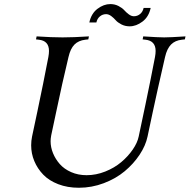

<svg xmlns="http://www.w3.org/2000/svg" viewBox="-20 -909 920 932"><path d="M721.7 -366.2 696.3 -246.6Q687 -202.1 657.7 -158Q628.4 -113.8 585.4 -77.9Q542.5 -42 483.9 -19.8Q425.3 2.4 362.8 2.4Q307.6 2.4 262.7 -14.9Q217.8 -32.2 189.7 -61.5Q161.6 -90.8 146.5 -127.2Q131.3 -163.6 131.3 -203.6Q131.3 -225.6 135.7 -246.6L161.1 -366.2Q190.9 -507.3 214.8 -632.3Q217.8 -648.4 217.8 -661.6Q217.8 -711.4 168 -716.3L154.8 -717.8L157.7 -732.4Q231.4 -727.5 283.7 -727.5Q336.4 -727.5 411.6 -732.4L408.7 -717.8L394.5 -716.3Q360.8 -712.4 341.3 -692.6Q321.8 -672.9 312.5 -632.3Q281.7 -504.4 252.9 -366.2L228.5 -251.5Q225.6 -235.4 225.6 -223.6Q225.6 -194.3 237.3 -165.5Q249 -136.7 270.3 -112.5Q291.5 -88.4 325.4 -73.5Q359.4 -58.6 400.4 -58.6Q446.3 -58.6 491 -76.4Q535.6 -94.2 568.6 -122.1Q601.6 -149.9 624.3 -182.9Q647 -215.8 653.3 -246.6L686.5 -403.8Q711.4 -522.5 732.4 -632.3Q735.4 -648.4 735.4 -661.6Q735.4 -711.4 685.5 -716.3L672.4 -717.8L675.3 -732.4Q749 -727.5 776.9 -727.5Q805.2 -727.5 880.4 -732.4L877.4 -717.8L863.3 -716.3Q830.1 -712.9 810.3 -692.9Q790.5 -672.9 781.2 -632.3Q740.7 -456.1 721.7 -366.2ZM515.6 -889.2Q537.1 -889.2 555.2 -879.9Q573.2 -870.6 583 -859.6Q592.8 -848.6 605.2 -839.4Q617.7 -830.1 629.9 -830.1Q647 -830.1 660.2 -841.1Q673.3 -852.1 677.2 -870.6H711.4Q702.1 -827.1 671.6 -804.2Q641.1 -781.2 609.4 -781.2Q587.4 -781.2 569.3 -790.5Q551.3 -799.8 541.7 -810.8Q532.2 -821.8 519.8 -831.1Q507.3 -840.3 495.1 -840.3Q478 -840.3 464.8 -829.3Q451.7 -818.4 447.8 -799.8H413.6Q422.9 -843.3 453.1 -866.2Q483.4 -889.2 515.6 -889.2Z"/></svg>

Font: Flanker
Style: Italic
Weight: 400
Italic angle: -12°
Designer: Flanker
Version: Version 2.027